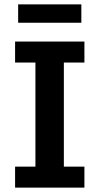

<svg xmlns="http://www.w3.org/2000/svg" viewBox="-20 -858 455 878"><path d="M49 0V-96H142V-572H49V-668H366V-572H272V-96H366V0ZM63 -754V-838H352V-754Z"/></svg>

Font: Atkinson Hyperlegible Next SemiBold
Style: Regular
Weight: 600
Designer: Elliott Scott, Megan Eiswerth, Linus Boman, Theodore Petrosky, Letters from Sweden
Foundry: Applied Design Works, Letters from Sweden
Version: Version 2.001